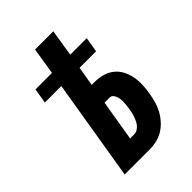

<svg xmlns="http://www.w3.org/2000/svg" viewBox="-215 -832 930 930"><g transform="rotate(-45 250.0 -367.5)"><path d="M79 0 165 -520H52L65 -597H178L200 -735H325L303 -597H416L403 -520H290L273 -420H291Q319 -420 345.5 -413Q372 -406 392.5 -390Q413 -374 425.5 -350.5Q438 -327 443 -301Q448 -275 447 -247Q446 -219 441 -191Q437 -167 430.5 -143.5Q424 -120 412 -98Q400 -76 382.5 -56.5Q365 -37 343.5 -24Q322 -11 298 -5.5Q274 0 250 0ZM250 -105Q261 -105 271 -111Q281 -117 288.5 -126Q296 -135 300.5 -145Q305 -155 309 -165.5Q313 -176 315 -186.5Q317 -197 319 -208Q321 -219 322 -229.5Q323 -240 323.5 -250.5Q324 -261 323 -271Q322 -281 318.5 -290.5Q315 -300 308.5 -307.5Q302 -315 291 -315H256L221 -105Z"/></g></svg>

Font: Iosevka Extrabold
Style: Italic
Weight: 800
Italic angle: -9°
Monospace: yes
Designer: Belleve Invis
Foundry: Belleve Invis
Version: Version 32.5.0; ttfautohint (v1.8.4)